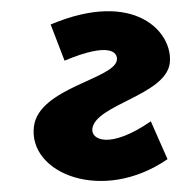

<svg xmlns="http://www.w3.org/2000/svg" viewBox="-20 -318 346 345"><path d="M251 -100C177 -49 143 -67 146 -87C152 -130 277 -147 285 -204C292 -259 223 -338 71 -274L96 -209C177 -243 192 -224 190 -210C185 -176 50 -160 41 -91C30 -6 165 48 281 -32Z"/></svg>

Font: Hussar Tani
Style: Kurs
Weight: 700
Foundry: Cannot Into Space Fonts
Version: Version 0.92